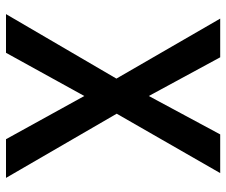

<svg xmlns="http://www.w3.org/2000/svg" viewBox="-77 -677 754 640"><g transform="rotate(90 300.0 -357.0)"><path d="M27 0 242 -368 42 -714H171L300 -476L428 -714H557L359 -369L573 0H444L300 -261L156 0Z"/></g></svg>

Font: Noto Sans Mono SemiBold
Style: Regular
Weight: 600
Designer: Monotype Design Team
Foundry: Monotype Imaging Inc.
Version: Version 2.014; ttfautohint (v1.8.4.7-5d5b)